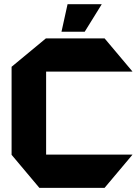

<svg xmlns="http://www.w3.org/2000/svg" viewBox="-20 -903 662 923"><path d="M169.2 0 35.7 -158.8V-159.8H616.4V-158.8L482.8 0ZM35.7 -159.8V-581.9L200.7 -718.5H201.7V-159.8ZM201.7 -558.7V-718.5H482.8L616.4 -559.7V-558.7ZM275.6 -750.4 304.8 -882.8H468.6V-881.8L387.2 -750.4Z"/></svg>

Font: Foldit Thin
Style: Regular
Weight: 100
Designer: Sophia Tai
Foundry: Sophia Tai
Version: Version 1.003